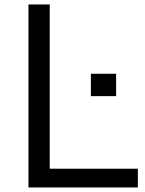

<svg xmlns="http://www.w3.org/2000/svg" viewBox="-20 -805 640 850"><path d="M106 24.9V-785.2H200.2V-58.1H590.3V24.9ZM494.1 -478.5V-379.4H382.3V-478.5Z"/></svg>

Font: FORM UDPGothic
Style: Regular
Weight: 400
Foundry: Pronama LLC
Version: Version 1.05101